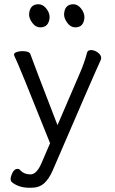

<svg xmlns="http://www.w3.org/2000/svg" viewBox="-20 -721 540 905"><path d="M335 -592Q375 -592 378 -639Q378 -661 362 -681Q346 -701 326 -701Q284 -701 282 -653Q282 -634 297.5 -613Q313 -592 335 -592ZM127 164Q164 164 187.5 143.5Q211 123 229 81Q428 -381 453 -434Q457 -442 457 -447Q457 -462 441 -473.5Q425 -485 410 -485Q395 -485 391 -475Q378 -426 359 -382L251 -131Q134 -434 123 -466Q118 -480 85 -480Q70 -480 58 -475.5Q46 -471 46 -464L47 -459Q65 -425 216 -46L176 47Q153 101 124 101Q94 101 77 83Q72 75 62 75Q48 75 39 93Q30 111 30 124Q30 130 34 136Q67 164 118 164ZM170 -592Q210 -592 214 -639Q214 -661 198 -681Q182 -701 161 -701Q120 -701 117 -653Q117 -634 132.5 -613Q148 -592 170 -592Z"/></svg>

Font: LXGW WenKai Mono Lite
Style: Regular
Weight: 400
Monospace: yes
Designer: LXGW / Fontworks Inc.
Foundry: LXGW / Fontworks Inc.
Version: Version 1.520; June 14, 2025